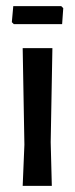

<svg xmlns="http://www.w3.org/2000/svg" viewBox="-20 -608 246 628"><path d="M183.2 -529H25.2L18.7 -535.5L23.4 -587.9H180.4L186.9 -581.3ZM149.5 0H54.2L59.8 -134.6L54.2 -450.5H151.4L145.8 -143Z"/></svg>

Font: Gurajada
Style: Regular
Weight: 400
Designer: Purushoth Kumar Guthula
Foundry: SiliconAndhra, USA.
Version: Version 1.0.3; ttfautohint (v1.2.42-39fb)